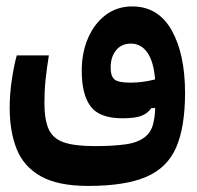

<svg xmlns="http://www.w3.org/2000/svg" viewBox="-20 -369 626 610"><path d="M260.3 221.7Q163.1 221.7 108.6 190.4Q54.2 159.2 32.5 103.3Q10.7 47.4 10.7 -26.9Q10.7 -68.4 17.3 -113.8Q23.9 -159.2 33.2 -192.9H135.3Q128.4 -151.4 124.8 -116Q121.1 -80.6 121.1 -43Q121.1 10.7 134.5 41Q147.9 71.3 182.9 83.3Q217.8 95.2 281.7 95.2Q338.9 95.2 380.1 89.4Q421.4 83.5 443.8 63.5Q460.4 48.8 466.3 25.9Q472.2 2.9 473.1 -25.9L460.4 -25.4Q449.7 -8.8 429.2 -1Q408.7 6.8 369.1 6.8Q296.4 6.8 268.1 -30.8Q239.7 -68.4 239.7 -144Q239.7 -201.7 259.8 -248Q279.8 -294.4 315.9 -321.5Q352.1 -348.6 399.9 -348.6Q482.4 -348.6 525.1 -273.2Q567.9 -197.8 567.9 -73.7Q567.9 34.2 539.8 99.1Q511.7 164.1 444.6 192.9Q377.4 221.7 260.3 221.7ZM472.7 -116.7Q468.3 -173.3 448.2 -201.9Q428.2 -230.5 396 -230.5Q365.7 -230.5 348.6 -209Q331.5 -187.5 331.5 -154.8Q331.5 -126.5 344 -116.5Q356.4 -106.4 394 -106.4Q433.6 -106.4 472.7 -116.7Z"/></svg>

Font: Cascadia Mono PL SemiBold
Style: Regular
Weight: 600
Monospace: yes
Designer: Aaron Bell
Foundry: Saja Typeworks
Version: Version 2404.023; ttfautohint (v1.8.4)